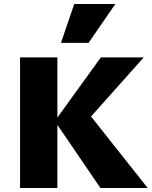

<svg xmlns="http://www.w3.org/2000/svg" viewBox="-20 -947 764 967"><path d="M486 0 256 -337 488 -658H704L399 -316L403 -405L724 0ZM81 0V-658H269V0ZM287 -731 354 -927H561L426 -731Z"/></svg>

Font: Ysabeau Office Black
Style: Regular
Weight: 900
Designer: Christian Thalmann (Catharsis Fonts)
Version: Version 2.001;gftools[0.9.30]; featfreeze: tnum,lnum,ss02